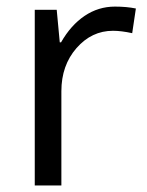

<svg xmlns="http://www.w3.org/2000/svg" viewBox="-20 -565 448 585"><path d="M330.1 -544.9Q365.7 -544.9 394 -539.1L382.8 -463.9Q349.6 -471.2 324.2 -471.2Q259.3 -471.2 213.1 -418.5Q167 -365.7 167 -287.1V0H85.9V-535.2H152.8L162.1 -436H166Q195.8 -488.3 237.8 -516.6Q279.8 -544.9 330.1 -544.9Z"/></svg>

Font: f3_58770 
Style: Regular
Weight: 400
Foundry: Ascender Corporation
Version: Version 1.10